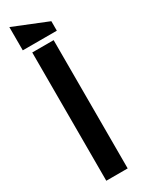

<svg xmlns="http://www.w3.org/2000/svg" viewBox="-257 -1021 785 1050"><g transform="rotate(-30 135.0 -496.5)"><path d="M67 -810H202V0H67ZM28 -993 243 -906V-846H28Z"/></g></svg>

Font: Transit CAT
Style: Regular
Weight: 400
Designer: Peter Wiegel
Foundry: Peter Wiegel
Version: 1.000